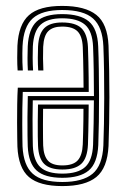

<svg xmlns="http://www.w3.org/2000/svg" viewBox="-20 -628 437 656"><path d="M192.2 -607.8Q270.8 -607.8 309.1 -577.2Q347.5 -546.8 350.8 -472.2Q352.2 -431 353 -385.9Q353.8 -340.8 353.8 -295.4Q353.8 -250 352.9 -207.6Q352 -165.2 350.8 -129Q347 -54 309.1 -23.1Q271.2 7.8 193.2 7.8Q115 7.8 78.9 -23.1Q42.8 -54 39.5 -127Q39.2 -134.5 38.9 -156.8Q38.5 -179 38.4 -209.1Q38.2 -239.2 38.8 -270.9Q39.2 -302.5 40.8 -328.5H265.5Q265.2 -354.2 265 -377.1Q264.8 -400 264.2 -422Q263.8 -444 262.8 -466.8Q261.2 -504.5 244.9 -520.9Q228.5 -537.2 192.2 -537.2Q161.2 -537.2 145.4 -522Q129.5 -506.8 127.5 -467.8Q126.8 -450.8 127 -428.2Q127.2 -405.8 128.2 -387.2H110.5Q109.2 -408 109.2 -430.9Q109.2 -453.8 110 -468.5Q112.2 -512.8 131.5 -532Q150.8 -551.2 192.2 -551.2Q238 -551.2 258.2 -531.6Q278.5 -512 280.5 -467.5Q281.5 -442.2 282 -416Q282.5 -389.8 282.9 -364.1Q283.2 -338.5 283.2 -314H57.8Q56.8 -287.8 56.4 -258.5Q56 -229.2 56.1 -202.2Q56.2 -175.2 56.5 -155.4Q56.8 -135.5 57 -127.8Q60.2 -62.8 91.8 -34.5Q123.2 -6.2 193.2 -6.2Q262.2 -6.2 296.1 -34.2Q330 -62.2 333.2 -131.2Q334.5 -163 335.2 -204.9Q336 -246.8 336.1 -292.9Q336.2 -339 335.5 -384.6Q334.8 -430.2 333.2 -469.8Q330.5 -535.5 298.1 -564.6Q265.8 -593.8 192.2 -593.8Q123.8 -593.8 92 -565.4Q60.2 -537 57 -470.5Q56.5 -460.2 56.4 -445.5Q56.2 -430.8 56.6 -415.2Q57 -399.8 58 -387.2H40.2Q38.8 -406 38.8 -430.6Q38.8 -455.2 39.5 -471.5Q43.2 -544.5 78.8 -576.1Q114.2 -607.8 192.2 -607.8ZM192.2 -579.8Q253.8 -579.8 283.5 -554.9Q313.2 -530 315.5 -469.5Q317 -434.5 317.6 -391Q318.2 -347.5 318.4 -301.5Q318.5 -255.5 317.8 -211.8Q317 -168 315.8 -132.2Q312.8 -70.2 283 -45.4Q253.2 -20.5 193.2 -20.5Q132.8 -20.5 105.1 -45.5Q77.5 -70.5 74.8 -128Q74.5 -137.5 74 -164.6Q73.5 -191.8 73.8 -227.8Q74 -263.8 75 -299.8H301Q301 -343.5 300.2 -387.9Q299.5 -432.2 298 -468.2Q295.8 -521.5 270.5 -543.5Q245.2 -565.5 192.2 -565.5Q142.8 -565.5 118.9 -543.8Q95 -522 92.2 -469.5Q91.5 -454 91.6 -430.4Q91.8 -406.8 93 -387.2H75.2Q74 -407 74 -430.5Q74 -454 74.8 -470Q77.8 -528.8 105 -554.2Q132.2 -579.8 192.2 -579.8ZM300.8 -285.2H92Q91.2 -253.8 91.2 -221.6Q91.2 -189.5 91.6 -164.5Q92 -139.5 92.2 -129Q94.5 -78.8 118 -56.8Q141.5 -34.8 193.2 -34.8Q246.2 -34.8 271 -57.4Q295.8 -80 298 -133.2Q299.2 -166.8 299.9 -206.8Q300.5 -246.8 300.8 -285.2ZM283 -270.8Q283 -253.2 282.6 -229.6Q282.2 -206 281.8 -180.9Q281.2 -155.8 280.5 -134Q278.5 -88 257.9 -68.4Q237.2 -48.8 193.2 -48.8Q150.8 -48.8 131.4 -67.6Q112 -86.5 110 -129.5Q109.5 -139.8 109.1 -162.4Q108.8 -185 109 -213.6Q109.2 -242.2 109.8 -270.8ZM265.2 -256.2H127.2Q126.8 -228.8 126.8 -202.9Q126.8 -177 127 -157.8Q127.2 -138.5 127.5 -130.8Q129 -96 143.6 -79.4Q158.2 -62.8 193.2 -62.8Q229.8 -62.8 245.5 -80Q261.2 -97.2 262.8 -134.8Q263.8 -156 264.1 -176Q264.5 -196 264.9 -216Q265.2 -236 265.2 -256.2Z"/></svg>

Font: Big Shoulders Inline Text Thin Medium
Style: Regular
Weight: 500
Version: Version 2.002